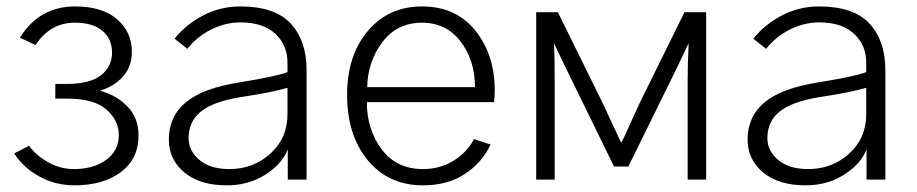

<svg xmlns="http://www.w3.org/2000/svg" viewBox="-20 -550 2809 588"><path d="M23.4 -80.1 69.3 -103.5Q88.9 -75.2 126.5 -53.7Q164.1 -32.2 206.1 -32.2Q266.6 -32.2 305.2 -60.5Q343.8 -88.9 343.8 -135.7Q343.8 -181.6 305.7 -214.8Q267.6 -248 185.5 -248H149.4V-293H185.5Q255.9 -293 289.6 -319.8Q323.2 -346.7 323.2 -388.7Q323.2 -429.7 294.4 -455.1Q265.6 -480.5 209 -480.5Q133.8 -480.5 88.9 -412.1L41 -434.6Q100.6 -530.3 210 -530.3Q293 -530.3 338.4 -491.2Q383.8 -452.1 383.8 -391.6Q383.8 -345.7 356.4 -315.4Q329.1 -285.2 287.1 -272.5L288.1 -271.5Q335.9 -258.8 370.1 -224.1Q404.3 -189.5 404.3 -134.8Q404.3 -63.5 350.1 -22.9Q295.9 17.6 208 17.6Q150.4 17.6 101.1 -9.3Q51.8 -36.1 23.4 -80.1Z M557.6 -127Q557.6 -87.9 590.8 -60.1Q624 -32.2 682.6 -32.2Q755.9 -32.2 808.1 -79.6Q860.4 -127 860.4 -200.2V-281.2Q816.4 -267.6 713.9 -252Q631.8 -238.3 594.7 -208Q557.6 -177.7 557.6 -127ZM497.1 -123Q497.1 -193.4 549.3 -236.8Q601.6 -280.3 714.8 -297.9Q828.1 -316.4 860.4 -329.1V-358.4Q860.4 -412.1 822.8 -446.8Q785.2 -481.4 716.8 -481.4Q669.9 -481.4 626.5 -459.5Q583 -437.5 553.7 -400.4L514.6 -431.6Q549.8 -475.6 602.5 -502.9Q655.3 -530.3 715.8 -530.3Q822.3 -530.3 870.6 -477.5Q918.9 -424.8 918.9 -335.9V0H861.3V-92.8Q844.7 -48.8 793.5 -15.6Q742.2 17.6 674.8 17.6Q591.8 17.6 544.4 -22Q497.1 -61.5 497.1 -123Z M1043 -259.8Q1043 -379.9 1106.4 -455.1Q1169.9 -530.3 1272.5 -530.3Q1376 -530.3 1435.5 -456.5Q1495.1 -382.8 1495.1 -272.5Q1495.1 -260.7 1493.2 -237.3H1103.5Q1103.5 -153.3 1148.9 -92.8Q1194.3 -32.2 1275.4 -32.2Q1327.1 -32.2 1368.7 -57.6Q1410.2 -83 1431.6 -124L1482.4 -107.4Q1457 -52.7 1404.3 -17.6Q1351.6 17.6 1275.4 17.6Q1169.9 17.6 1106.4 -59.1Q1043 -135.7 1043 -259.8ZM1104.5 -283.2H1434.6Q1434.6 -365.2 1390.6 -422.9Q1346.7 -480.5 1272.5 -480.5Q1196.3 -480.5 1151.4 -421.4Q1106.4 -362.3 1104.5 -283.2Z M1622.1 0V-512.7H1688.5L1827.1 -231.4Q1836.9 -210 1855.5 -169.9Q1874 -129.9 1881.8 -114.3H1883.8Q1892.6 -131.8 1910.2 -171.4Q1927.7 -210.9 1937.5 -231.4L2076.2 -512.7H2142.6V0H2085.9V-303.7Q2085.9 -355.5 2088.9 -416H2087.9L2055.7 -347.7L1904.3 -40H1860.4L1710 -347.7L1677.7 -415H1676.8Q1678.7 -380.9 1678.7 -303.7V0Z M2330.1 -127Q2330.1 -87.9 2363.3 -60.1Q2396.5 -32.2 2455.1 -32.2Q2528.3 -32.2 2580.6 -79.6Q2632.8 -127 2632.8 -200.2V-281.2Q2588.9 -267.6 2486.3 -252Q2404.3 -238.3 2367.2 -208Q2330.1 -177.7 2330.1 -127ZM2269.5 -123Q2269.5 -193.4 2321.8 -236.8Q2374 -280.3 2487.3 -297.9Q2600.6 -316.4 2632.8 -329.1V-358.4Q2632.8 -412.1 2595.2 -446.8Q2557.6 -481.4 2489.3 -481.4Q2442.4 -481.4 2398.9 -459.5Q2355.5 -437.5 2326.2 -400.4L2287.1 -431.6Q2322.3 -475.6 2375 -502.9Q2427.7 -530.3 2488.3 -530.3Q2594.7 -530.3 2643.1 -477.5Q2691.4 -424.8 2691.4 -335.9V0H2633.8V-92.8Q2617.2 -48.8 2565.9 -15.6Q2514.6 17.6 2447.3 17.6Q2364.3 17.6 2316.9 -22Q2269.5 -61.5 2269.5 -123Z"/></svg>

Font: Gothic A1 Light
Style: Regular
Weight: 300
Version: Version 2.50